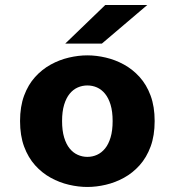

<svg xmlns="http://www.w3.org/2000/svg" viewBox="-20 -732 690 763"><path d="M327.1 11Q291.5 11 254 2.2Q216.4 -6.5 181.8 -25.5Q147.1 -44.5 119.5 -75.2Q91.9 -106 75.8 -149.5Q59.7 -193 59.7 -251Q59.7 -308.5 75.8 -352Q91.9 -395.5 119.5 -426Q147.1 -456.5 181.8 -475.5Q216.4 -494.5 254 -503.2Q291.5 -512 327.1 -512Q362.8 -512 400.3 -503.2Q437.9 -494.5 472.5 -475.5Q507.2 -456.5 534.8 -426Q562.4 -395.5 578.5 -352Q594.6 -308.5 594.6 -251Q594.6 -193 578.5 -149.5Q562.4 -106 534.8 -75.2Q507.2 -44.5 472.5 -25.5Q437.9 -6.5 400.3 2.2Q362.8 11 327.1 11ZM327.1 -108.6Q347.6 -108.6 365.6 -116.8Q383.6 -124.9 397.5 -141.9Q411.4 -158.9 419.5 -186Q427.6 -213.1 427.6 -251Q427.6 -288.7 419.5 -315.6Q411.4 -342.4 397.5 -359.4Q383.6 -376.4 365.6 -384.4Q347.6 -392.4 327.1 -392.4Q307.1 -392.4 288.9 -384.4Q270.6 -376.4 256.8 -359.4Q242.9 -342.4 234.8 -315.6Q226.7 -288.7 226.7 -251Q226.7 -213.1 234.8 -186Q242.9 -158.9 256.8 -141.9Q270.6 -124.9 288.9 -116.8Q307.1 -108.6 327.1 -108.6ZM384.8 -558.7H239.2L398.2 -712H565.1Z"/></svg>

Font: Trispace Thin
Style: Regular
Weight: 100
Designer: Tyler Finck
Foundry: Etcetera Type Company
Version: Version 1.210